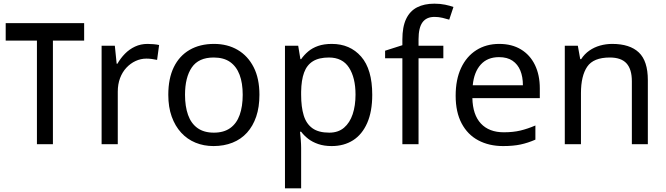

<svg xmlns="http://www.w3.org/2000/svg" viewBox="-20 -785 3627 1045"><path d="M438 -659V-564H268V0H181V-564H11V-659Z M783 -546Q798 -546 815.5 -544.5Q833 -543 846 -540L835 -459Q822 -462 806.5 -464Q791 -466 777 -466Q746 -466 718 -453Q690 -440 668 -416.5Q646 -393 633.5 -360Q621 -327 621 -286V0H533V-536H605L615 -438H619Q636 -468 660 -492.5Q684 -517 715 -531.5Q746 -546 783 -546Z M1392 -269Q1392 -202 1374.5 -150.5Q1357 -99 1324.5 -63Q1292 -27 1245.5 -8.5Q1199 10 1142 10Q1089 10 1044 -8.5Q999 -27 966 -63Q933 -99 914.5 -150.5Q896 -202 896 -269Q896 -358 926 -419.5Q956 -481 1012 -513.5Q1068 -546 1145 -546Q1218 -546 1273.5 -513.5Q1329 -481 1360.5 -419.5Q1392 -358 1392 -269ZM987 -269Q987 -206 1003.5 -159.5Q1020 -113 1055 -88Q1090 -63 1144 -63Q1198 -63 1233 -88Q1268 -113 1284.5 -159.5Q1301 -206 1301 -269Q1301 -333 1284 -378Q1267 -423 1232.5 -447.5Q1198 -472 1143 -472Q1061 -472 1024 -418Q987 -364 987 -269Z M1786 -546Q1885 -546 1945.5 -477Q2006 -408 2006 -269Q2006 -178 1978.5 -115.5Q1951 -53 1901.5 -21.5Q1852 10 1785 10Q1744 10 1712 -1Q1680 -12 1657.5 -29.5Q1635 -47 1619 -68H1613Q1615 -51 1617 -25Q1619 1 1619 20V240H1531V-536H1603L1615 -463H1619Q1635 -486 1657.5 -505Q1680 -524 1711.5 -535Q1743 -546 1786 -546ZM1770 -472Q1716 -472 1683 -451.5Q1650 -431 1635 -390Q1620 -349 1619 -286V-269Q1619 -203 1633 -157Q1647 -111 1680.5 -87Q1714 -63 1772 -63Q1821 -63 1852.5 -90Q1884 -117 1899.5 -163.5Q1915 -210 1915 -270Q1915 -362 1879.5 -417Q1844 -472 1770 -472Z M2393 -468H2258V0H2170V-468H2076V-509L2170 -539V-570Q2170 -639 2190.5 -682Q2211 -725 2250 -745Q2289 -765 2344 -765Q2376 -765 2402.5 -759.5Q2429 -754 2448 -747L2425 -678Q2409 -683 2388 -688Q2367 -693 2345 -693Q2301 -693 2279.5 -663.5Q2258 -634 2258 -571V-536H2393Z M2697 -546Q2766 -546 2815.5 -516Q2865 -486 2891.5 -431.5Q2918 -377 2918 -304V-251H2551Q2553 -160 2597.5 -112.5Q2642 -65 2722 -65Q2773 -65 2812.5 -74.5Q2852 -84 2894 -102V-25Q2853 -7 2813 1.5Q2773 10 2718 10Q2642 10 2583.5 -21Q2525 -52 2492.5 -113.5Q2460 -175 2460 -264Q2460 -352 2489.5 -415Q2519 -478 2572.5 -512Q2626 -546 2697 -546ZM2696 -474Q2633 -474 2596.5 -433.5Q2560 -393 2553 -321H2826Q2826 -367 2812 -401Q2798 -435 2769.5 -454.5Q2741 -474 2696 -474Z M3312 -546Q3408 -546 3457 -499.5Q3506 -453 3506 -349V0H3419V-343Q3419 -408 3390 -440Q3361 -472 3299 -472Q3210 -472 3176 -422Q3142 -372 3142 -278V0H3054V-536H3125L3138 -463H3143Q3161 -491 3187.5 -509.5Q3214 -528 3246 -537Q3278 -546 3312 -546Z"/></svg>

Font: ugurmukhi05
Style: Book
Weight: 400
Designer: Jelle Bosma - Monotype Design Team
Foundry: Monotype Imaging Inc.
Version: Version 2.003